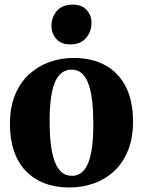

<svg xmlns="http://www.w3.org/2000/svg" viewBox="-20 -799 618 830"><path d="M23 -262Q23 -335.5 45.2 -389.2Q67.5 -443 106.2 -478.2Q145 -513.5 194.2 -531Q243.5 -548.5 297.5 -548.5Q379 -548.5 436.5 -516.2Q494 -484 524.5 -422.8Q555 -361.5 555 -274.5Q555 -200.5 532.5 -146.5Q510 -92.5 471.5 -57.5Q433 -22.5 383.5 -5.5Q334 11.5 280 11.5Q220 11.5 172.5 -6.8Q125 -25 91.5 -60Q58 -95 40.5 -146Q23 -197 23 -262ZM291 -39Q322 -39 342.5 -62.5Q363 -86 373.2 -135Q383.5 -184 383.5 -260.5Q383.5 -315 378.8 -359Q374 -403 363.2 -434Q352.5 -465 334.5 -481.5Q316.5 -498 290 -498Q258 -498 236.8 -474.8Q215.5 -451.5 205 -402.5Q194.5 -353.5 194.5 -275.5Q194.5 -221 199.5 -177.5Q204.5 -134 215.8 -103Q227 -72 245.2 -55.5Q263.5 -39 291 -39ZM283 -607Q244 -607 223.2 -631Q202.5 -655 202.5 -686.5Q202.5 -725 226 -752Q249.5 -779 294 -779H295Q334 -779 354.8 -755.8Q375.5 -732.5 375.5 -700.5Q375.5 -662.5 352 -634.8Q328.5 -607 284 -607Z"/></svg>

Font: Merriweather 72pt ExtraBold
Style: Regular
Weight: 800
Version: Version 2.100